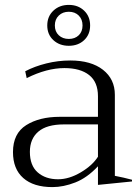

<svg xmlns="http://www.w3.org/2000/svg" viewBox="-20 -754 563 784"><path d="M173 -650Q173 -687 198 -710.5Q223 -734 261 -734Q299 -734 323.5 -710.5Q348 -687 348 -650Q348 -613 323.5 -590Q299 -567 261 -567Q223 -567 198 -590Q173 -613 173 -650ZM317 -650Q317 -675 301.5 -690.5Q286 -706 261 -706Q236 -706 220 -690.5Q204 -675 204 -650Q204 -625 220 -610Q236 -595 261 -595Q286 -595 301.5 -610Q317 -625 317 -650ZM33 -133Q33 -209 87 -243Q141 -277 224 -277H380V-361Q380 -419 344 -447.5Q308 -476 243 -476Q171 -476 89 -435L83 -463Q121 -483 169 -495Q217 -507 267 -507Q352 -507 400.5 -469Q449 -431 449 -367V-36Q486 -29 519 -20V-13L380 1V-75Q336 -28 287.5 -9Q239 10 194 10Q117 10 75 -27Q33 -64 33 -133ZM380 -114V-246H241Q171 -246 136.5 -216.5Q102 -187 102 -134Q102 -78 134 -50Q166 -22 217 -22Q262 -22 309.5 -50Q357 -78 380 -114Z"/></svg>

Font: Trirong Light
Style: Regular
Weight: 300
Designer: Katatrad Team
Foundry: CadsonDemak
Version: Version 1.001